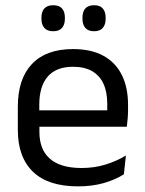

<svg xmlns="http://www.w3.org/2000/svg" viewBox="-20 -684 540 716"><path d="M271 11Q159.5 11 103 -43.5Q46.5 -98 46.5 -199.5V-286.5Q46.5 -389.5 99 -445.2Q151.5 -501 252.5 -501Q320.5 -501 366 -475.8Q411.5 -450.5 434.5 -404Q457.5 -357.5 457.5 -293V-275Q457.5 -259 456.2 -243Q455 -227 453 -211.5H378.5Q379.5 -235.5 379.8 -257Q380 -278.5 380 -296.5Q380 -341 365.8 -371.8Q351.5 -402.5 323.2 -418.8Q295 -435 252.5 -435Q189.5 -435 158 -398.5Q126.5 -362 126.5 -294V-247.5L127 -237.5V-191Q127 -160.5 136 -136Q145 -111.5 164.2 -93.8Q183.5 -76 213.2 -66.8Q243 -57.5 284 -57.5Q331.5 -57.5 372.5 -70Q413.5 -82.5 449.5 -104L442 -34Q409.5 -13.5 366.5 -1.2Q323.5 11 271 11ZM89 -211.5V-272.5H436V-211.5ZM178 -567.5Q156.5 -567.5 145.5 -579.8Q134.5 -592 134.5 -614.5V-618Q134.5 -640.5 145.5 -652.5Q156.5 -664.5 178 -664.5Q200.5 -664.5 211.2 -652.5Q222 -640.5 222 -618V-614.5Q222 -592 211.2 -579.8Q200.5 -567.5 178 -567.5ZM331 -567.5Q309 -567.5 298.2 -579.8Q287.5 -592 287.5 -614.5V-618Q287.5 -640.5 298.2 -652.5Q309 -664.5 331 -664.5Q352.5 -664.5 363.2 -652.5Q374 -640.5 374 -618V-614.5Q374 -592 363.2 -579.8Q352.5 -567.5 331 -567.5Z"/></svg>

Font: Anek Tamil Medium
Style: Regular
Weight: 400
Version: Version 1.003